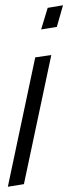

<svg xmlns="http://www.w3.org/2000/svg" viewBox="-20 -709 259 729"><path d="M219.2 -689 161.1 -679.2 136.2 -597.2 195.8 -606.9ZM113.8 -491.2 9.8 0 70.8 -9.8 174.8 -500Z"/></svg>

Font: Comic Neue Angular
Style: Italic
Weight: 400
Italic angle: -12°
Designer: Craig Rozynski
Foundry: Craig Rozynski
Version: Version 2.003